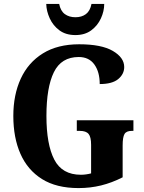

<svg xmlns="http://www.w3.org/2000/svg" viewBox="-20 -950 736 980"><path d="M381 10Q268 10 194.5 -36Q121 -82 84.5 -164.5Q48 -247 48 -358Q48 -466 86 -548.5Q124 -631 199 -677.5Q274 -724 384 -724Q498 -724 556 -690Q614 -656 614 -608Q614 -572 583.5 -546.5Q553 -521 489 -521Q489 -583 461.5 -621Q434 -659 382 -659Q293 -659 255 -581.5Q217 -504 217 -358Q217 -213 257 -135.5Q297 -58 393 -58Q418 -58 445 -65V-211Q445 -251 432 -266.5Q419 -282 387 -282H372V-336H661V-282H653Q625 -282 615.5 -266Q606 -250 606 -207V-45Q551 -17 496 -3.5Q441 10 381 10ZM365 -771Q316 -771 283.5 -795Q251 -819 234 -856Q217 -893 216 -930H282Q289 -894 311 -878Q333 -862 365 -862Q397 -862 418.5 -878Q440 -894 447 -930H512Q512 -893 495 -856Q478 -819 445.5 -795Q413 -771 365 -771Z"/></svg>

Font: Noto Serif Thai Condensed ExtraBold
Style: Regular
Weight: 800
Width: 3
Designer: Monotype Design Team
Foundry: Monotype Imaging Inc.
Version: Version 2.002; ttfautohint (v1.8.4.7-5d5b)